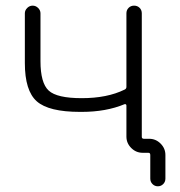

<svg xmlns="http://www.w3.org/2000/svg" viewBox="-20 -565 642 683"><path d="M429.7 -517.6Q429.7 -529.3 437.5 -537.1Q445.3 -544.9 457 -544.9Q468.8 -544.9 476.6 -537.1Q484.4 -529.3 484.4 -517.6V-78.1Q484.4 -71.3 492.2 -71.3H510.7Q534.2 -71.3 551.3 -54.2Q568.4 -37.1 568.4 -13.7V70.3Q568.4 82 560.5 89.8Q552.7 97.7 541.5 97.7Q530.3 97.7 522.5 89.8Q514.6 82 514.6 70.3V-13.7Q514.6 -21.5 507.8 -21.5H487.3Q463.9 -21.5 446.8 -38.6Q429.7 -55.7 429.7 -79.1V-189.5Q429.7 -192.4 427.7 -193.8Q425.8 -195.3 422.9 -194.3Q357.4 -167 270.5 -167Q267.6 -167 264.6 -167Q153.3 -167 110.8 -204.6Q68.4 -242.2 68.4 -340.8V-517.6Q68.4 -528.3 76.7 -536.6Q85 -544.9 96.2 -544.9Q107.4 -544.9 115.7 -536.6Q124 -528.3 124 -517.6V-347.7Q124 -269.5 153.3 -242.7Q182.6 -215.8 270.5 -215.8Q361.3 -215.8 422.9 -246.1Q429.7 -249 429.7 -255.9Z"/></svg>

Font: irohamaru Light
Style: Regular
Weight: 200
Designer: [Source Han Sans]
Ryoko NISHIZUKA  (kana & ideographs); Paul D. Hunt (Latin, Greek & Cyrillic); Wenlong ZHANG  (bopomofo
Version: Version 1.01